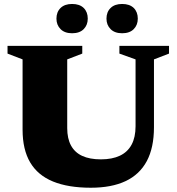

<svg xmlns="http://www.w3.org/2000/svg" viewBox="-20 -908 868 944"><path d="M646.5 -287.5V-616L567 -644.5V-682.5H811V-644.5L737 -616V-282.5Q737 -182 701.8 -116Q666.5 -50 597.5 -17.5Q528.5 15 426.5 15Q315.5 15 240.8 -15.5Q166 -46 128.5 -109.2Q91 -172.5 91 -270.5V-616L17 -644.5V-682.5H384.5V-644.5L310.5 -616V-278Q310.5 -227 329 -192.8Q347.5 -158.5 384.2 -141.5Q421 -124.5 476 -124.5Q531.5 -124.5 569.5 -142.5Q607.5 -160.5 627 -196.8Q646.5 -233 646.5 -287.5ZM334.5 -744.5Q298 -744.5 277.8 -764.8Q257.5 -785 257.5 -816.5Q257.5 -849 277.8 -868.8Q298 -888.5 334.5 -888.5Q371.5 -888.5 391.5 -868.8Q411.5 -849 411.5 -816.5Q411.5 -785 391.5 -764.8Q371.5 -744.5 334.5 -744.5ZM580.5 -744.5Q544 -744.5 523.8 -764.8Q503.5 -785 503.5 -816.5Q503.5 -849 523.8 -868.8Q544 -888.5 580.5 -888.5Q617.5 -888.5 637.5 -868.8Q657.5 -849 657.5 -816.5Q657.5 -785 637.5 -764.8Q617.5 -744.5 580.5 -744.5Z"/></svg>

Font: Newsreader ExtraBold
Style: Regular
Weight: 800
Designer: Hugues Gentile
Foundry: Production Type
Version: Version 1.003